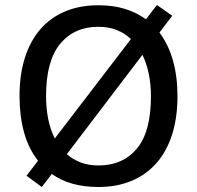

<svg xmlns="http://www.w3.org/2000/svg" viewBox="-20 -734 787 767"><path d="M132 -92Q94 -140 76 -205.5Q58 -271 58 -350Q58 -436 79.5 -503.5Q101 -571 141.5 -617.5Q182 -664 240.5 -688.5Q299 -713 373 -713Q432 -713 479 -698.5Q526 -684 563 -657L607 -714L668 -671L617 -604Q653 -556 671 -492Q689 -428 689 -350Q689 -264 667.5 -196.5Q646 -129 605 -82.5Q564 -36 505.5 -11.5Q447 13 373 13Q260 13 187 -39L147 13L86 -32ZM503 -578Q479 -601 446.5 -614Q414 -627 373 -627Q277 -627 220.5 -559Q164 -491 164 -350Q164 -302 172.5 -259Q181 -216 199 -181ZM247 -118Q271 -97 302.5 -85Q334 -73 373 -73Q470 -73 526.5 -140Q583 -207 583 -350Q583 -396 574.5 -438Q566 -480 549 -515Z"/></svg>

Font: PT Sans Caption
Style: Regular
Weight: 400
Designer: A.Korolkova, O.Umpeleva, V.Yefimov
Foundry: ParaType Ltd
Version: Version 2.004W OFL